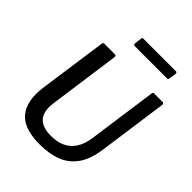

<svg xmlns="http://www.w3.org/2000/svg" viewBox="-260 -1083 1234 1234"><g transform="rotate(45 356.5 -466.0)"><path d="M632 -253Q619 -158 579 -100Q539 -42 474 -16Q409 10 322 10Q193 10 134 -44Q75 -98 75 -204Q75 -221 76.5 -239Q78 -257 81 -276L145 -729Q146 -737 148.5 -739.5Q151 -742 157 -742H251Q259 -742 262.5 -737Q266 -732 264 -724L198 -249Q197 -237 195.5 -226.5Q194 -216 194 -205Q194 -140 229.5 -110Q265 -80 334 -80Q389 -80 430 -99Q471 -118 497 -157.5Q523 -197 532 -258L598 -730Q600 -738 602 -740Q604 -742 610 -742H686Q693 -742 696 -737Q699 -732 698 -725L632 -253ZM618 -928 611 -881Q610 -873 607 -871Q604 -869 594 -869H308Q300 -869 297 -874Q294 -879 295 -886L301 -933Q302 -939 303.5 -940.5Q305 -942 310 -942H608Q613 -942 616 -937.5Q619 -933 618 -928Z"/></g></svg>

Font: Libre Franklin Medium
Style: Italic
Weight: 500
Italic angle: -8°
Designer: Pablo Impallari, Rodrigo Fuenzalida, Nhung Nguyen
Foundry: Impallari Type
Version: Version 3.000